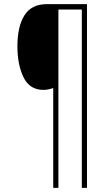

<svg xmlns="http://www.w3.org/2000/svg" viewBox="-20 -780 540 927"><path d="M262 127V-734H375V127H400V-760H206Q132 -760 98 -706Q64 -652 64 -556Q64 -468 93.5 -407Q123 -346 190 -346Q212 -346 237 -355V127Z"/></svg>

Font: Noto Sans Mono UI Condensed Thin
Style: Regular
Weight: 250
Width: 3
Designer: Monotype Design team
Foundry: Monotype Imaging Inc.
Version: 1.000